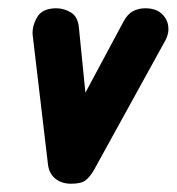

<svg xmlns="http://www.w3.org/2000/svg" viewBox="-20 -444 427 464"><path d="M152 0Q129 0 114 -12Q99 -24 96 -46L59 -359Q57 -380 69.5 -402Q82 -424 116 -424Q135 -424 152 -413.5Q169 -403 171 -374L196 -124H135L278 -391Q288 -410 301.5 -417Q315 -424 331 -424Q356 -424 370 -411.5Q384 -399 386.5 -381.5Q389 -364 380 -347L207 -33Q197 -16 186.5 -8Q176 0 152 0Z"/></svg>

Font: Edu TAS Beginner
Style: Bold
Weight: 700
Version: Version 1.003